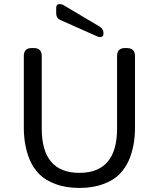

<svg xmlns="http://www.w3.org/2000/svg" viewBox="-20 -915 780 943"><path d="M136 -679H146Q185 -679 185 -640V-284Q185 -66 370 -66Q555 -66 555 -284V-640Q555 -679 594 -679H602Q643 -679 643 -640V-288Q643 -200 614 -130Q596 -89 567 -59.5Q538 -30 487.5 -11Q437 8 370 8Q303 8 252.5 -11Q202 -30 173 -59.5Q144 -89 126 -130Q97 -200 97 -288V-640Q97 -679 136 -679ZM256 -850V-877Q256 -895 274 -895Q283 -895 290 -891L470 -784Q486 -774 488 -757V-748Q488 -733 471 -733Q464 -733 458 -736L276 -817Q256 -826 256 -850Z"/></svg>

Font: Merge One
Style: Regular
Weight: 400
Designer: Kosal Sen
Foundry: Philatype
Version: Version 1.001